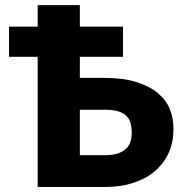

<svg xmlns="http://www.w3.org/2000/svg" viewBox="-20 -749 728 769"><path d="M299.8 -127.4H397.9Q431.2 -127.4 453.1 -134.8Q472.7 -141.6 486.8 -155.3Q499 -168.5 503.4 -184.1Q507.8 -200.2 507.8 -217.3Q507.8 -236.8 503.4 -254.4Q499.5 -271 486.8 -284.2Q472.7 -297.4 453.1 -303.2Q432.1 -309.6 397.9 -309.6H299.8ZM299.8 -437H397.9Q473.6 -437 526.4 -420.4Q580.1 -403.3 611.8 -376.5Q646 -347.7 660.2 -312Q674.8 -275.4 674.8 -234.4Q674.8 -179.7 656.7 -139.2Q637.7 -96.2 602.1 -64.9Q567.9 -34.7 515.1 -17.1Q464.4 0 397.9 0H130.9V-521.5H16.1V-642.1H130.9V-728.5H299.8V-642.1H472.7V-521.5H299.8Z"/></svg>

Font: Lato-ExtraBold
Style: Regular
Weight: 500
Designer: Lukasz Dziedzic with Adam Twardoch and Botio Nikoltchev
Foundry: tyPoland Lukasz Dziedzic
Version: ""